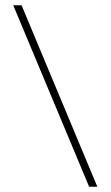

<svg xmlns="http://www.w3.org/2000/svg" viewBox="-20 -705 418 725"><path d="M347.5 0H316.5L30 -685H61.5Z"/></svg>

Font: Newsreader 36pt ExtraLight
Style: Regular
Weight: 250
Designer: Hugues Gentile
Foundry: Production Type
Version: Version 1.003